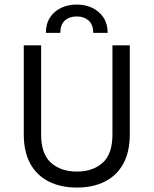

<svg xmlns="http://www.w3.org/2000/svg" viewBox="-20 -832 693 864"><path d="M326 12Q253.5 12 199.8 -15Q146 -42 116.5 -95.2Q87 -148.5 87 -227V-628H165V-227Q165 -139.5 209.2 -99.8Q253.5 -60 326 -60Q398 -60 442 -99.5Q486 -139 486 -227V-628H564V-227Q564 -148.5 534.8 -95.2Q505.5 -42 452 -15Q398.5 12 326 12ZM464.5 -684H399.5Q399.5 -721.5 378.5 -739.8Q357.5 -758 325.5 -758Q292.5 -758 272 -739.8Q251.5 -721.5 251.5 -684H186.5Q186.5 -725 205.2 -753.5Q224 -782 255.5 -796.8Q287 -811.5 325.5 -811.5Q364 -811.5 395.5 -796.5Q427 -781.5 445.8 -753Q464.5 -724.5 464.5 -684Z"/></svg>

Font: Betina Sans
Style: Regular
Weight: 400
Designer: Jonathan Pinhorn (font) & Cristiano Sobral (main changes)
Version: Version 2.001;April 28, 2021;FontCreator 13.0.0.2655 32-bit;